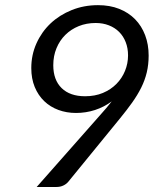

<svg xmlns="http://www.w3.org/2000/svg" viewBox="-20 -744 620 764"><path d="M282.5 -294.5Q245 -294.5 212.5 -306.5Q180 -318.5 156 -341.5Q132 -364.5 118.2 -397.8Q104.5 -431 104.5 -473Q104.5 -525.5 125 -571.2Q145.5 -617 181.2 -650.8Q217 -684.5 265.5 -704Q314 -723.5 370 -723.5Q417 -723.5 454.2 -708.8Q491.5 -694 517.5 -667.5Q543.5 -641 557.5 -604Q571.5 -567 571.5 -523Q571.5 -487 564 -455.8Q556.5 -424.5 541.8 -395Q527 -365.5 506 -336Q485 -306.5 458 -273.5L251.5 -20.5Q244 -11.5 232 -5.8Q220 0 205 0H126L378.5 -286Q391.5 -300.5 403 -314Q414.5 -327.5 424.5 -340.5Q394 -318 357.8 -306.2Q321.5 -294.5 282.5 -294.5ZM489.5 -523.5Q489.5 -552.5 480.2 -576.2Q471 -600 454 -617Q437 -634 413.2 -643.2Q389.5 -652.5 360.5 -652.5Q324 -652.5 293.2 -640Q262.5 -627.5 240 -605.2Q217.5 -583 204.8 -552.2Q192 -521.5 192 -484.5Q192 -426 225.2 -393.5Q258.5 -361 318.5 -361Q358 -361 389.5 -374.2Q421 -387.5 443.2 -410Q465.5 -432.5 477.5 -462Q489.5 -491.5 489.5 -523.5Z"/></svg>

Font: LatoHex
Style: Italic
Weight: 400
Italic angle: -7°
Designer: Lukasz Dziedzic
Foundry: tyPoland Lukasz Dziedzic
Version: Version 1.104; Western+Polish opensource